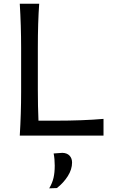

<svg xmlns="http://www.w3.org/2000/svg" viewBox="-20 -733 613 1038"><path d="M188 -80.6H280.8Q427.7 -80.6 539.6 -90.3V0H86.9Q94.2 -118.7 94.2 -235.4V-474.6Q94.2 -592.8 86.9 -712.9H191.9Q184.6 -612.8 184.6 -474.6V-249.5Q184.6 -155.8 188 -80.6ZM270 96.7 317.4 93.3Q342.8 94.2 356.2 108.6Q369.6 123 369.6 146Q369.6 182.6 346.7 219Q323.7 255.4 287.6 283.7L246.1 285.2Q263.2 255.9 269.5 227.8Q275.9 199.7 275.9 162.6Q275.9 126 270 96.7Z"/></svg>

Font: Commissioner Flair
Style: Regular
Weight: 400
Designer: Kostas Bartsokas
Foundry: Kostas Bartsokas
Version: Version 1.000